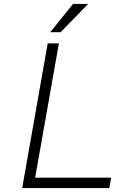

<svg xmlns="http://www.w3.org/2000/svg" viewBox="-20 -958 587 978"><path d="M236 -794 352 -938H429L289 -794ZM93 0 223 -737H280L159 -53H546L537 0Z"/></svg>

Font: Tomorrow Light
Style: Italic
Weight: 300
Italic angle: -10°
Designer: Tony de Marco, Monica Rizzolli
Foundry: Just in Type
Version: Version 2.002